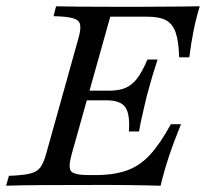

<svg xmlns="http://www.w3.org/2000/svg" viewBox="-26 -591 657 611"><path d="M-6.5 0 2.4 -31.5Q46.5 -33.1 68.9 -38.4Q91.3 -43.7 102 -57.8Q112.7 -72 120.7 -100.8L223.9 -470.2Q232 -499.2 228.8 -513.3Q225.7 -527.4 206.1 -533Q186.6 -538.7 144.4 -539.5L152.4 -571Q181.5 -570.2 229.1 -569.8Q276.7 -569.4 342.2 -569.4Q381 -569.4 417.1 -569.4Q453.2 -569.4 486.9 -569.8Q520.5 -570.2 551.2 -570.2Q581.8 -570.2 609.7 -571Q597.6 -532 589.9 -492.9Q582.1 -453.9 576.4 -408.5H544.2Q542.7 -458.6 533.3 -486.7Q523.9 -514.8 502.6 -526.4Q481.4 -537.9 443.1 -537.9H324.9L202.1 -100.2Q190.1 -57.8 200.5 -45.8Q210.8 -33.8 257.2 -33.8H276.4Q335.2 -33.8 376.6 -48.2Q418 -62.5 450.9 -97.9Q483.7 -133.3 517.7 -195.7H549.9Q526.2 -137.5 510.8 -90.8Q495.5 -44.2 485 0Q460.2 -0.8 434.8 -1.2Q409.5 -1.6 384 -2Q358.5 -2.4 331.4 -2.4Q304.3 -2.4 274.5 -2.4Q181.1 -2.4 110.6 -2Q40.2 -1.6 -6.5 0ZM223.1 -271.8 232 -302.4H404.3L395.5 -271.8ZM384.2 -172.6Q388.1 -228.8 372.5 -250.3Q356.8 -271.8 312.2 -271.8L321.1 -302.4Q352.7 -302.4 373.6 -311.4Q394.4 -320.3 410.7 -341.7Q427 -363.1 443.2 -401.6H475.5Q472 -389.7 466 -371.7Q460 -353.6 454 -331.7Q448.1 -309.7 441.5 -287Q437.6 -271.3 434.4 -257.1Q431.2 -242.9 428.1 -229.7Q424.9 -216.5 422 -202.6Q419.1 -188.7 416.5 -172.6Z"/></svg>

Font: Playfair 5pt SemiExpanded Light 12pt
Style: Italic
Weight: 300
Italic angle: -15.6°
Version: Version 2.000;gftools[0.9.28]